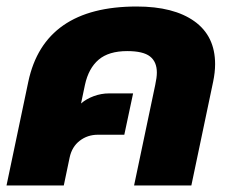

<svg xmlns="http://www.w3.org/2000/svg" viewBox="-25 -570 703 590"><path d="M62 -319Q111 -550 395 -550Q509 -550 572.5 -504.5Q636 -459 636 -373Q636 -348 630 -319L563 0H387L452 -309Q457 -332 457 -347Q457 -380 436 -396.5Q415 -413 366 -413Q309 -413 278 -386.5Q247 -360 236 -309L224 -252Q240 -266 263 -274.5Q286 -283 310 -283H384L357 -156H276Q244 -156 220 -137.5Q196 -119 189 -86L171 0H-5Z"/></svg>

Font: Prompt Bold
Style: Bold Italic
Weight: 700
Italic angle: -12°
Designer: Katatrad Team
Foundry: CadsonDemak
Version: Version 1.000